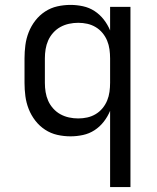

<svg xmlns="http://www.w3.org/2000/svg" viewBox="-20 -548 640 783"><path d="M429 215V-96Q419 -72 403 -51.5Q387 -31 365.5 -17Q344 -3 318.5 2.5Q293 8 268 8Q240 8 213.5 2Q187 -4 164 -19Q141 -34 124 -56Q107 -78 97 -103.5Q87 -129 83.5 -156Q80 -183 80 -210V-310Q80 -337 83.5 -364Q87 -391 97 -416.5Q107 -442 124 -464Q141 -486 164 -501Q187 -516 213.5 -522Q240 -528 268 -528Q293 -528 318.5 -522.5Q344 -517 365.5 -503Q387 -489 403 -468.5Q419 -448 429 -424V-520H512V215ZM299 -65Q318 -65 336 -69Q354 -73 370 -82.5Q386 -92 398 -106.5Q410 -121 417 -138Q424 -155 426.5 -173.5Q429 -192 429 -210V-310Q429 -328 426.5 -346.5Q424 -365 417 -382Q410 -399 398 -413.5Q386 -428 370 -437.5Q354 -447 336 -451Q318 -455 299 -455Q280 -455 261.5 -451Q243 -447 226.5 -438Q210 -429 197 -414.5Q184 -400 176.5 -383Q169 -366 166 -347.5Q163 -329 163 -310V-210Q163 -191 166 -172.5Q169 -154 176.5 -137Q184 -120 197 -105.5Q210 -91 226.5 -82Q243 -73 261.5 -69Q280 -65 299 -65Z"/></svg>

Font: Iosevka Aile
Style: Regular
Weight: 400
Designer: Belleve Invis
Foundry: Belleve Invis
Version: Version 28.0.1; ttfautohint (v1.8.4)